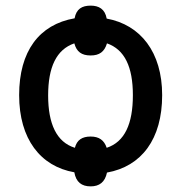

<svg xmlns="http://www.w3.org/2000/svg" viewBox="-20 -609 643 682"><path d="M556 -271C556 -424 479 -521 359 -543C353 -577 331 -589 302 -589C271 -589 251 -577 245 -544C119 -522 48 -427 48 -271C48 -115 124 -18 244 3C250 38 270 53 302 53C333 53 353 38 360 4C483 -18 556 -115 556 -271ZM452 -271C452 -169 423 -105 359 -84C350 -111 332 -124 302 -124C272 -124 253 -112 246 -84C181 -104 151 -169 151 -270C151 -370 180 -433 244 -455C252 -425 270 -412 302 -412C333 -412 351 -425 360 -455C423 -433 452 -371 452 -271Z"/></svg>

Font: Noto Sans SemiCondensed Medium
Style: Regular
Weight: 500
Width: 4
Designer: Monotype Design Team
Foundry: Monotype Imaging Inc.
Version: Version 2.013